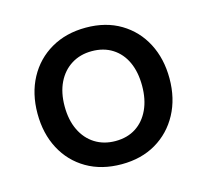

<svg xmlns="http://www.w3.org/2000/svg" viewBox="-81 -604 760 704"><g transform="rotate(-15 298.5 -252.0)"><path d="M299 7Q223 7 166.5 -26Q110 -59 79 -117.5Q48 -176 48 -252Q48 -328 79.5 -386.5Q111 -445 168 -478Q225 -511 300 -511Q376 -511 432 -477.5Q488 -444 518.5 -385.5Q549 -327 549 -252Q549 -176 517.5 -117.5Q486 -59 430 -26Q374 7 299 7ZM299 -81Q344 -81 376.5 -102Q409 -123 427 -161.5Q445 -200 445 -252Q445 -304 427.5 -342Q410 -380 377 -401Q344 -422 299 -422Q255 -422 221.5 -401Q188 -380 169.5 -342Q151 -304 151 -252Q151 -200 169.5 -161.5Q188 -123 221.5 -102Q255 -81 299 -81Z"/></g></svg>

Font: REM Medium
Style: Regular
Weight: 400
Version: Version 1.005;gftools[0.9.28]